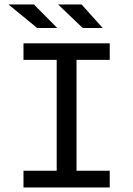

<svg xmlns="http://www.w3.org/2000/svg" viewBox="-20 -830 590 850"><path d="M231 -564.9V-74.2H84V0H465.8V-74.2H318.8V-564.9H465.8V-638.2H84V-564.9ZM341.3 -810.1H237.3L346.2 -706.1H434.6ZM130.4 -810.1H17.6L144.5 -706.1H233.4ZM0 -638.2Z"/></svg>

Font: CodeNewRoman Nerd Font Mono
Style: Regular
Weight: 400
Monospace: yes
Designer: Sam Radian
Foundry: Code New Roman
Version: Version 2.00 November 29, 2014;Nerd Fonts 3.2.1